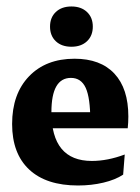

<svg xmlns="http://www.w3.org/2000/svg" viewBox="-20 -568 436 596"><path d="M222.2 7.8Q123.5 7.8 70.6 -41.7Q17.6 -91.3 17.6 -183.1Q17.6 -276.4 70.1 -331.1Q122.6 -385.7 211.4 -385.7Q292 -385.7 335.2 -339.4Q378.4 -293 378.4 -206.5Q378.4 -199.2 377.9 -188Q377.4 -176.8 376.5 -169.9L260.3 -193.4Q260.3 -264.2 246.1 -295.2Q231.9 -326.2 200.2 -326.2Q139.6 -326.2 139.6 -220.2Q139.6 -68.4 265.1 -68.4Q314 -68.4 367.2 -88.4L362.3 -25.9Q337.9 -9.8 300.8 -1Q263.7 7.8 222.2 7.8ZM69.8 -169.9V-219.7H368.7L376.5 -169.9ZM201.7 -422.9Q171.4 -422.9 153.3 -439.9Q135.3 -457 135.3 -485.4Q135.3 -513.7 153.3 -530.8Q171.4 -547.9 201.7 -547.9Q231.9 -547.9 250 -530.8Q268.1 -513.7 268.1 -485.4Q268.1 -457 250 -439.9Q231.9 -422.9 201.7 -422.9Z"/></svg>

Font: Markazi Text
Style: Regular
Weight: 400
Designer: Borna Izadpanah (Arabic designer), Fiona Ross (Arabic design director) and Florian Runge (Latin designer)
Foundry: Borna Izadpanah and Florian Runge
Version: Version 1.000